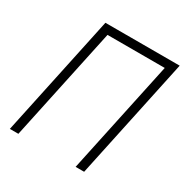

<svg xmlns="http://www.w3.org/2000/svg" viewBox="-164 -843 941 976"><g transform="rotate(30 306.5 -355.0)"><path d="M26 0 177 -710H613L462 0H412L553 -662H217L76 0Z"/></g></svg>

Font: Geist Mono ExtraLight
Style: Italic
Weight: 200
Italic angle: -12°
Monospace: yes
Designer: Basement.studio, Andrés Briganti, Mateo Zaragoza
Foundry: Basement.studio, Vercel, Andrés Briganti, Guido Ferreyra, Mateo Zaragoza
Version: Version 1.500; ttfautohint (v1.8.4.7-5d5b)